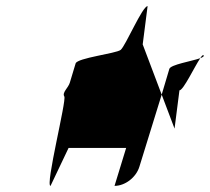

<svg xmlns="http://www.w3.org/2000/svg" viewBox="-20 -795 685 627"><path d="M190 -480C198 -468 127 -188 145 -188L204 -312H392L354 -188C388 -188 424 -215 435 -250L508 -486L446 -650L462 -775C445 -775 390 -645 374 -632C358 -620 233 -606 227 -588L208 -525C203 -508 182 -493 190 -480ZM508 -486 533 -570C537 -584 606 -595 634 -605C615 -577 579 -500 566 -500L550 -375ZM634 -605C642 -608 647 -611 645 -614C643 -617 639 -613 634 -605Z"/></svg>

Font: bitstorm
Style: obl
Weight: 400
Version: Version 0.2